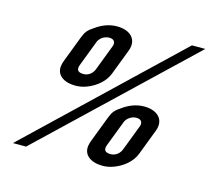

<svg xmlns="http://www.w3.org/2000/svg" viewBox="-99 -796 1063 936"><g transform="rotate(15 433.0 -328.0)"><path d="M39.4 15H105.7L826.6 -671H759.1ZM275.1 -628C246.9 -609.7 237.1 -597.2 225.6 -567L175.9 -437C172.6 -428.3 170.2 -420 168.9 -412C160.3 -362.7 201.9 -334 260.3 -334C279.5 -334 298.3 -337.5 316.8 -344.5C361.2 -361.3 401.8 -393.6 418.4 -437L468.1 -567C490.5 -625.5 451.6 -666 383.4 -666C345.9 -666 309.8 -653.3 275.1 -628ZM504.1 -285C475.8 -266.7 466 -254.2 454.5 -224L404.8 -94C401.5 -85.3 399.2 -77 397.8 -69C389.2 -19.7 430.8 9 489.2 9C508.4 9 527.2 5.5 545.7 -1.5C590.1 -18.3 630.8 -50.6 647.3 -94L697 -224C719.4 -282.5 680.5 -323 612.3 -323C574.8 -323 538.8 -310.3 504.1 -285ZM360.6 -603C384.6 -603 394.8 -587.8 386.8 -567L337.2 -437C330.3 -419 312.3 -399 283.9 -399C255.6 -399 246.2 -411.7 255.9 -437L305.6 -567C312 -583.8 334 -603 360.6 -603ZM589.5 -260C613.5 -260 623.7 -244.8 615.8 -224L566.1 -94C559.2 -76 541.2 -56 512.8 -56C484.5 -56 475.1 -68.7 484.8 -94L534.5 -224C540.9 -240.8 562.9 -260 589.5 -260Z"/></g></svg>

Font: Din Kursivschrift
Style: Breit
Weight: 400
Version: Version 1.089